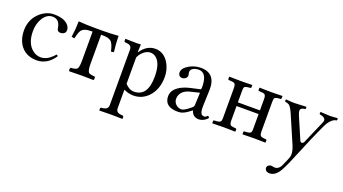

<svg xmlns="http://www.w3.org/2000/svg" viewBox="-55 -936 2985 1673"><g transform="rotate(20 1437.0 -99.0)"><path d="M389.2 -86.9Q326.2 8.3 229 9.8Q117.2 9.8 65.4 -76.7Q35.2 -128.4 35.2 -198.2Q35.2 -306.2 114.7 -372.6Q171.4 -418.9 235.8 -418.9Q335.4 -418.9 373.5 -369.1Q387.7 -349.6 388.2 -328.1Q388.2 -295.4 354 -287.6Q347.7 -286.1 341.8 -286.1Q310.5 -286.1 306.2 -317.9Q306.2 -319.3 306.2 -319.8Q295.4 -394.5 231 -396Q174.8 -396 139.2 -334Q111.3 -284.7 110.8 -219.2Q110.8 -105.5 176.8 -53.2Q209.5 -27.3 250 -26.9Q304.7 -26.9 355.5 -76.2Q366.2 -86.9 374 -97.2Q385.7 -94.2 389.2 -86.9Z M601.1 -122.1V-392.1H585.9Q520 -392.1 497.6 -358.9Q483.4 -336.9 472.2 -283.2L444.8 -287.1Q455.6 -357.9 457 -435.1Q537.1 -429.2 603 -429.2H677.7Q755.9 -429.2 826.2 -435.1Q827.6 -361.3 836.9 -287.1Q835.4 -287.1 811 -283.2Q795.9 -354.5 771.5 -373.5Q747.6 -391.6 696.8 -392.1H680.2V-122.1Q680.2 -56.2 697.3 -42.5Q710.4 -33.2 752 -30.8Q760.7 -22 754.9 -3.4Q753.4 0.5 752 2Q665 0 641.1 0Q611.3 0 528.8 2Q520 -6.8 525.9 -25.4Q527.3 -29.3 528.8 -30.8Q576.7 -33.2 588.4 -46.9Q601.1 -64 601.1 -122.1Z M1034.7 -311V-66.9Q1071.8 -23.9 1118.7 -23.9Q1244.1 -25.4 1244.6 -208Q1244.6 -343.3 1180.7 -381.8Q1161.1 -393.1 1139.6 -393.1Q1097.2 -393.1 1060.1 -351.6Q1043.9 -333 1034.7 -311ZM1034.7 -429.2 1031.7 -358.9H1034.7Q1087.9 -438.5 1167 -439Q1247.6 -439 1294.4 -360.4Q1327.1 -304.2 1327.6 -234.9Q1327.1 -117.2 1257.8 -45.9Q1201.2 9.8 1125 9.8Q1075.7 9.3 1034.7 -12.2V159.2Q1034.7 194.8 1067.9 201.7Q1073.2 202.6 1077.6 203.1L1096.7 205.1Q1104.5 207.5 1106 212.9V231.9L1104 233.9Q1103 233.9 995.6 231.9L892.6 233.9L890.6 231.9V212.9Q892.6 206.1 898.9 205.1L918 203.1Q960 196.8 960.9 159.2V-356Q960.9 -389.6 933.6 -397Q926.3 -398.9 918 -399.9L898.9 -401.9Q892.1 -404.3 890.6 -410.2V-429.2L892.6 -431.2Q893.6 -431.2 995.6 -429.2L1032.7 -431.2Z M1662.6 -211.9 1580.6 -191.9Q1502 -172.9 1487.3 -112.8Q1484.9 -102.1 1484.9 -91.8Q1484.9 -56.6 1515.1 -34.2Q1534.7 -20.5 1558.6 -20Q1582 -20 1636.7 -64.5Q1642.1 -68.8 1644.5 -70.8Q1656.7 -81.1 1657.7 -95.2ZM1657.7 -45.9H1655.8L1636.7 -30.8Q1589.8 4.9 1555.2 8.8Q1543.9 10.3 1530.8 9.8Q1413.1 7.8 1411.6 -87.9Q1411.6 -159.7 1503.9 -201.2Q1533.7 -214.4 1568.8 -222.2L1658.7 -242.2Q1663.1 -244.6 1663.6 -263.2Q1663.6 -379.4 1603.5 -395Q1595.7 -397 1588.9 -397Q1537.1 -397 1517.6 -370.6Q1511.7 -361.3 1511.7 -352.1Q1511.7 -339.4 1513.7 -333Q1516.6 -326.2 1516.6 -315.9Q1516.6 -298.8 1497.1 -286.1Q1485.4 -279.3 1472.7 -278.8Q1443.4 -278.8 1436 -306.2Q1434.6 -312.5 1434.6 -317.9Q1434.6 -359.4 1494.6 -392.6Q1543.9 -418.9 1596.7 -418.9Q1737.3 -418.9 1732.9 -259.3Q1732.9 -257.3 1732.4 -256.8L1727.5 -115.2Q1725.1 -47.9 1746.6 -35.2Q1755.9 -30.3 1767.6 -29.8Q1779.8 -29.8 1792 -43Q1795.4 -45.4 1796.4 -45.9Q1804.2 -45.9 1809.6 -37.1Q1810.5 -34.7 1810.5 -33.2Q1810.5 -26.4 1788.1 -9.8Q1759.3 9.8 1729.5 9.8Q1674.8 9.3 1657.7 -45.9Z M2206.1 -77.1V-211.9H2001.5V-77.1Q2001.5 -41 2016.6 -34.2Q2024.9 -30.8 2042.5 -28.8L2062 -26.9Q2067.4 -24.4 2068.4 -21V0L2066.4 2Q2005.9 0 1962.4 0Q1915 0 1855.5 2L1854 0V-22Q1855.5 -25.9 1859.4 -26.9L1885.3 -28.8Q1917.5 -31.2 1922.9 -45.9Q1926.3 -55.7 1926.3 -77.1V-353Q1926.3 -388.7 1909.7 -395.5Q1900.9 -398.9 1885.3 -399.9L1859.4 -401.9Q1855 -404.3 1854 -407.2V-429.2L1856.4 -431.2Q1916.5 -429.2 1962.2 -429.2Q2007.8 -429.2 2067.4 -431.2L2068.4 -429.2V-408.2Q2066.4 -403.3 2062 -401.9L2042.5 -399.9Q2011.2 -397 2005.4 -385.3Q2001 -375 2001.5 -353V-246.1H2206.1V-353Q2206.1 -388.7 2189.5 -395.5Q2180.7 -398.9 2165 -399.9L2139.2 -401.9Q2134.8 -404.3 2134.3 -407.2V-429.2L2136.2 -431.2Q2196.3 -429.2 2243.2 -429.2Q2287.6 -429.2 2347.2 -431.2L2348.1 -429.2V-408.2Q2346.2 -403.3 2342.3 -401.9L2322.3 -399.9Q2291 -397 2285.6 -385.3Q2281.2 -375 2281.2 -353V-77.1Q2281.2 -41 2296.9 -34.2Q2305.2 -30.8 2322.3 -28.8L2342.3 -26.9Q2347.7 -24.4 2348.1 -21V0L2346.2 2Q2285.6 0 2243.2 0Q2194.8 0 2135.3 2L2134.3 0V-22Q2135.7 -25.9 2139.2 -26.9L2165 -28.8Q2197.3 -31.2 2203.1 -45.9Q2206.1 -55.7 2206.1 -77.1Z M2564 172.9Q2525.9 240.2 2471.7 241.2Q2437.5 241.2 2428.7 216.3Q2427.2 210.9 2426.8 206.1Q2426.8 186 2447.8 176.8Q2456.5 173.3 2465.8 172.9Q2470.7 172.9 2479.5 175.3Q2490.7 177.7 2497.1 178.2Q2529.8 178.2 2550.3 143.1Q2551.3 141.1 2551.8 140.1Q2581.1 76.7 2589.8 51.8Q2605 8.3 2577.1 -57.1L2468.8 -308.1Q2442.9 -368.7 2423.3 -381.3Q2409.7 -389.6 2388.7 -392.1Q2379.4 -403.3 2388.7 -414.1Q2394.5 -414.1 2410.6 -412.1Q2444.8 -408.7 2465.8 -409.2Q2485.4 -409.2 2527.3 -411.6Q2559.1 -413.6 2573.7 -414.1Q2583 -402.8 2573.7 -392.1Q2528.8 -388.2 2529.3 -360.4Q2529.8 -345.7 2542 -316.9L2627 -119.1Q2635.3 -100.1 2652.3 -107.4Q2659.7 -111.8 2663.1 -118.2L2757.8 -336.9Q2772.9 -371.1 2731.9 -386.7Q2720.7 -390.6 2709 -392.1Q2699.7 -403.3 2709 -414.1Q2725.1 -413.6 2749.5 -411.6Q2778.3 -409.2 2795.9 -409.2Q2811.5 -409.2 2835.9 -411.6Q2854.5 -413.6 2863.8 -414.1Q2873 -402.8 2863.8 -392.1Q2825.7 -388.7 2791.5 -336.4Q2785.2 -326.2 2780.8 -317.9Q2719.7 -189.9 2604 90.8Q2585 135.3 2564 172.9Z"/></g></svg>

Font: Linux Libertine Display O
Style: Regular
Weight: 400
Designer: Philipp H. Poll
Foundry: Philipp H. Poll
Version: Version 5.0.9